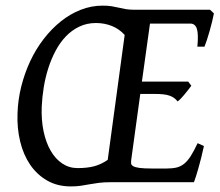

<svg xmlns="http://www.w3.org/2000/svg" viewBox="-20 -650 786 685"><path d="M256.8 -50.3Q291.5 -50.3 316.2 -56.9Q340.8 -63.5 364.3 -79.6L424.8 -525.4Q405.3 -546.9 378.9 -557.4Q352.5 -567.9 322.3 -567.9Q289.6 -567.9 262.7 -554.9Q235.8 -542 214.8 -520Q193.8 -498 178.2 -468.5Q162.6 -439 152.1 -406Q141.6 -373 136 -338.1Q130.4 -303.2 128.9 -270Q127 -221.7 135.5 -181.4Q144 -141.1 160.9 -112.1Q177.7 -83 202.1 -66.7Q226.6 -50.3 256.8 -50.3ZM729.5 -615.2 743.2 -602.1Q740.7 -589.4 736.8 -573Q732.9 -556.6 728 -539.8Q723.1 -522.9 718.3 -507.8Q713.4 -492.7 709.5 -483.4H684.1Q688.5 -528.3 682.4 -547.1Q676.3 -565.9 659.2 -565.9H515.1L486.3 -358.9H651.4L662.6 -344.2Q657.7 -337.4 651.4 -329.3Q645 -321.3 638.4 -313.2Q631.8 -305.2 625.5 -298.6Q619.1 -292 613.8 -288.1Q607.9 -295.4 601.3 -300.3Q594.7 -305.2 585.2 -308.6Q575.7 -312 562.3 -313.5Q548.8 -314.9 530.3 -314.9H480.5L448.2 -80.1Q447.3 -72.8 447.8 -67.1Q448.2 -61.5 454.8 -57.4Q461.4 -53.2 477.1 -51Q492.7 -48.8 522 -48.8H574.2Q594.7 -48.8 609.4 -52.2Q624 -55.7 636.5 -65.4Q648.9 -75.2 660.2 -92.8Q671.4 -110.4 685.1 -139.2L707.5 -128.9Q703.1 -107.9 698 -87.9Q692.9 -67.9 688 -50.5Q683.1 -33.2 679 -20.3Q674.8 -7.3 671.9 0H377Q350.6 0 332.3 2.4Q314 4.9 298.8 7.6Q283.7 10.3 268.6 12.7Q253.4 15.1 232.9 15.1Q184.6 15.1 148.2 -5.9Q111.8 -26.9 87.6 -62.3Q63.5 -97.7 52 -145Q40.5 -192.4 42.5 -245.1Q43.9 -293.9 55.9 -341.6Q67.9 -389.2 87.9 -431.9Q107.9 -474.6 135.7 -510.7Q163.6 -546.9 196.8 -573.5Q230 -600.1 267.8 -615Q305.7 -629.9 346.2 -629.9Q365.2 -629.9 378.4 -627.7Q391.6 -625.5 403.8 -622.6Q416 -619.6 429.2 -617.4Q442.4 -615.2 460.9 -615.2Z"/></svg>

Font: Gentium Book Basic
Style: Italic
Weight: 400
Italic angle: -8°
Designer: J. Victor Gaultney and Annie Olsen
Foundry: SIL International
Version: Version 1.102; 2013; Maintenance release